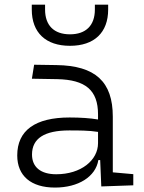

<svg xmlns="http://www.w3.org/2000/svg" viewBox="-20 -803 626 832"><path d="M418.9 4.9 557.6 0V-48.3L468.8 -56.2V-297.4C468.8 -448.7 393.6 -518.6 224.6 -521L127.9 -522.5L118.2 -461.9L228 -460C350.1 -457.5 404.8 -412.6 404.8 -307.1V-285.2C371.1 -291 328.1 -293.9 281.7 -293.9C132.3 -293.9 54.7 -237.8 54.7 -129.4C54.7 -41 114.3 9.8 218.3 9.8C319.3 9.8 394.5 -37.1 406.2 -109.4H414.1ZM404.8 -231.4V-182.6C404.8 -108.9 331.5 -47.9 223.6 -47.9C156.7 -47.9 118.7 -78.6 118.7 -133.3C118.7 -203.1 172.4 -237.8 279.8 -237.8C320.3 -237.8 366.7 -237.8 404.8 -231.4ZM283.2 -604.5C388.2 -604.5 448.7 -661.6 448.7 -761.7V-782.7H391.1V-761.7C391.1 -692.9 352.5 -654.3 283.2 -654.3C213.9 -654.3 175.3 -692.9 175.3 -761.7V-782.7H117.7V-761.7C117.7 -661.6 178.2 -604.5 283.2 -604.5Z"/></svg>

Font: Cascadia Mono Light
Style: Regular
Weight: 300
Monospace: yes
Designer: Aaron Bell
Foundry: Saja Typeworks
Version: Version 2404.023